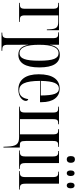

<svg xmlns="http://www.w3.org/2000/svg" viewBox="756 -1546 1026 2579"><g transform="rotate(90 1269.5 -257.0)"><path d="M19 0H274V-10H253C206 -10 187 -18 187 -80V-526H269C347 -526 370 -504 374 -410L376 -373H386V-536H19V-526H31C79 -526 98 -518 98 -455V-80C98 -19 81 -10 31 -10H19Z M418 236H663V226H651C597 226 582 211 582 147V7C582 -37 582 -78 581 -121H583C601 -34 640 10 715 10C824 10 886 -80 886 -273C886 -460 827 -547 717 -547C640 -547 600 -504 583 -415H581V-536H415V-526H426C476 -526 493 -515 493 -454V148C493 211 478 226 423 226H418ZM695 -6C615 -6 582 -101 582 -268C582 -443 617 -530 695 -530C766 -530 796 -458 796 -268C796 -87 769 -6 695 -6Z M1182 10C1287 10 1336 -49 1336 -91C1336 -107 1327 -119 1312 -123C1300 -40 1259 -1 1196 -1C1109 -1 1068 -79 1067 -281H1353V-301C1353 -457 1286 -545 1171 -545C1048 -545 978 -451 978 -263C978 -90 1050 10 1182 10ZM1263 -291H1067C1071 -466 1102 -535 1171 -535C1238 -535 1262 -465 1263 -291Z M1950 166 1952 210H1962V-10H1934C1888 -10 1874 -21 1874 -89V-456C1874 -517 1892 -526 1941 -526H1953V-536H1715V-526H1722C1768 -526 1785 -517 1785 -456V-12H1581V-456C1581 -518 1598 -526 1646 -526H1650V-536H1413V-526H1425C1473 -526 1492 -517 1492 -456V-80C1492 -19 1473 -10 1425 -10H1413V0H1818C1919 0 1945 36 1950 166Z M2121 -640C2146 -640 2167 -655 2167 -695C2167 -736 2146 -750 2121 -750C2096 -750 2077 -736 2077 -695C2077 -655 2096 -640 2121 -640ZM2002 0H2249V-10H2237C2187 -10 2171 -24 2171 -86V-536H2009V-526H2017C2066 -526 2082 -512 2082 -451V-86C2082 -24 2066 -10 2015 -10H2002Z M2472 -640C2493 -640 2510 -655 2510 -692C2510 -731 2493 -745 2472 -745C2450 -745 2434 -731 2434 -692C2434 -655 2450 -640 2472 -640ZM2307 -640C2328 -640 2345 -655 2345 -692C2345 -731 2328 -745 2307 -745C2286 -745 2270 -731 2270 -692C2270 -655 2286 -640 2307 -640ZM2279 0H2526V-10H2514C2464 -10 2448 -24 2448 -86V-536H2286V-526H2294C2343 -526 2359 -512 2359 -451V-86C2359 -24 2343 -10 2292 -10H2279Z"/></g></svg>

Font: Noto Serif Display Condensed
Style: Regular
Weight: 400
Width: 3
Designer: Monotype Design Team
Foundry: Monotype Imaging Inc.
Version: Version 2.009